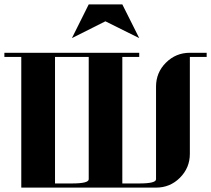

<svg xmlns="http://www.w3.org/2000/svg" viewBox="-20 -856 963 876"><path d="M0 -596.2V-615.2H615.2V-596.2H538.1V-19H615.2Q691.9 -19 691.9 -38.1V-460.9Q691.9 -524.9 736.8 -569.8Q782.2 -615.2 846.2 -615.2H922.9V-596.2H846.2V-153.8Q846.2 -90.3 800.8 -44.9Q755.9 0 691.9 0H77.1V-596.2ZM231 -19H308.1Q384.8 -19 384.8 -38.1V-596.2H231ZM308.1 -682.1 384.8 -835.9H538.1L615.2 -682.1L460.9 -758.8Z"/></svg>

Font: Hjet
Style: Regular
Weight: 400
Designer: T. Christopher White
Version: Version 1.2